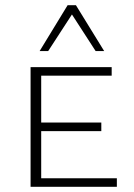

<svg xmlns="http://www.w3.org/2000/svg" viewBox="-20 -721 516 741"><path d="M98 0V-462H139V0ZM112 0V-33H431V0ZM112 -215V-248H371V-215ZM112 -429V-462H411V-429ZM349 -524 250 -677 241 -701H273L382 -524ZM133 -524 241 -701H273L266 -678L166 -524Z"/></svg>

Font: Ysabeau SC ExtraLight
Style: Regular
Weight: 250
Designer: Christian Thalmann (Catharsis Fonts)
Version: Version 2.001;gftools[0.9.30]; featfreeze: smcp